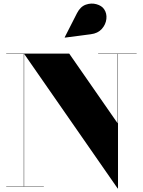

<svg xmlns="http://www.w3.org/2000/svg" viewBox="-20 -1052 804 1082"><path d="M491.5 -859 345.5 -840 344.5 -841.5 414 -978Q433 -1015 463.8 -1025.8Q494.5 -1036.5 523.8 -1028.2Q553 -1020 566.5 -1000.5Q583 -976.5 579.5 -945.2Q576 -914 553.8 -889Q531.5 -864 491.5 -859ZM15 -2H114V-748H15V-750H370L643 -357V-748H533V-750H750V-748H645V10H643L116 -748.5V-2H227V0H15Z"/></svg>

Font: Bodoni* 96pt Fatface
Style: Regular
Weight: 900
Version: Version 2.3